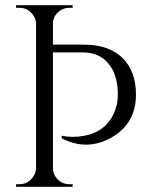

<svg xmlns="http://www.w3.org/2000/svg" viewBox="-20 -720 594 740"><path d="M303 -548Q400 -548 453 -496Q504 -445 504 -355Q504 -243 408 -189Q314 -137 218 -187V-197Q259 -188 306 -197Q399 -215 427 -305Q435 -328 434 -365Q432 -435 397 -476Q362 -518 299 -518H184V-73Q184 -47 203 -28Q221 -10 248 -10H260V0H42V-10H54Q81 -10 99 -28Q118 -47 119 -73V-628Q118 -654 99 -672Q81 -690 55 -690H42V-700H260V-690H248Q222 -690 203 -672Q184 -654 184 -628V-548Z"/></svg>

Font: Cinzel(RUS BY LYAJKA)
Style: Regular
Weight: 400
Designer: Natanael Gama
Version: Version 1.001;PS 001.001;hotconv 1.0.56;makeotf.lib2.0.21325